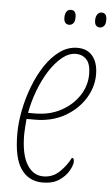

<svg xmlns="http://www.w3.org/2000/svg" viewBox="-52 -733 455 778"><g transform="rotate(5 175.5 -343.5)"><path d="M151 10Q95 10 63.5 -34.5Q32 -79 32 -179Q32 -224 42 -274.5Q52 -325 70.5 -373Q89 -421 115 -460Q141 -499 174 -522.5Q207 -546 245 -546Q285 -546 307 -519Q329 -492 329 -444Q329 -393 300 -346.5Q271 -300 219 -270.5Q167 -241 98 -241H64Q63 -228 61.5 -209Q60 -190 60 -179Q60 -97 85 -56Q110 -15 152 -15Q190 -15 217.5 -41.5Q245 -68 261 -100Q270 -100 270 -86Q270 -71 257 -48Q244 -25 218 -7.5Q192 10 151 10ZM96 -266Q155 -266 201 -290.5Q247 -315 274 -355.5Q301 -396 301 -444Q301 -485 284 -503Q267 -521 241 -521Q212 -521 184.5 -498.5Q157 -476 133.5 -439Q110 -402 93 -356.5Q76 -311 68 -266ZM328 -636Q306 -636 306 -664Q306 -678 312.5 -687.5Q319 -697 330 -697Q351 -697 351 -669Q351 -650 343.5 -643Q336 -636 328 -636ZM203 -636Q181 -636 181 -664Q181 -678 187 -687.5Q193 -697 205 -697Q226 -697 226 -669Q226 -650 218.5 -643Q211 -636 203 -636Z"/></g></svg>

Font: Noto Serif ExtraCondensed Thin
Style: Italic
Weight: 100
Width: 2
Italic angle: -12°
Designer: Monotype Design Team
Foundry: Monotype Imaging Inc.
Version: Version 2.013